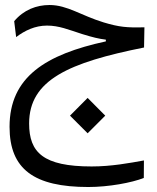

<svg xmlns="http://www.w3.org/2000/svg" viewBox="-20 -438 626 766"><path d="M332.5 308.1C413.6 308.1 505.4 291 553.7 272L554.2 202.1C497.6 212.4 423.8 226.1 345.7 226.1C152.3 226.1 96.2 170.4 96.2 54.7C96.2 -119.6 255.4 -188.5 554.7 -248.5L556.2 -329.1C486.3 -327.1 455.1 -330.1 393.6 -348.6C303.7 -376 248.5 -418 177.7 -418C125.5 -418 74.7 -398.9 36.6 -353.5L44.4 -290C78.6 -315.9 119.6 -335.9 167.5 -335.9C215.3 -335.9 252.9 -319.8 307.6 -302.2C349.6 -289.1 374.5 -283.2 402.3 -279.8V-272.9C162.1 -220.7 18.1 -130.9 18.1 67.9C18.1 237.3 116.2 308.1 332.5 308.1ZM329.6 93.8 399.9 23.4 329.6 -47.4 259.3 23.4Z"/></svg>

Font: Cascadia Mono PL SemiLight
Style: Regular
Weight: 350
Monospace: yes
Designer: Aaron Bell
Foundry: Saja Typeworks
Version: Version 2404.023